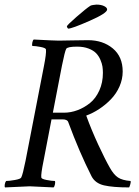

<svg xmlns="http://www.w3.org/2000/svg" viewBox="-27 -820 612 843"><path d="M540 2.9Q468.8 2.9 429.9 -6.1Q391.1 -15.1 375 -45.9Q321.3 -151.9 272.5 -284.2Q268.6 -295.9 247.1 -295.9H199.2L164.1 -113.3Q152.3 -55.7 154.3 -41Q154.8 -34.2 177.5 -29.8Q200.2 -25.4 213.9 -25.4Q216.3 -22 214.4 -11.2Q212.4 -0.5 208 2.9Q115.2 -2 103.5 -2Q90.3 -2 -4.9 2.9Q-7.8 -1 -5.9 -11.2Q-3.9 -21.5 0 -25.4Q13.7 -25.4 38.6 -29.8Q63.5 -34.2 66.4 -41Q73.2 -54.7 85 -113.3L166 -530.3Q176.8 -585 174.8 -602.5Q174.3 -609.4 151.6 -613.8Q128.9 -618.2 115.2 -618.2Q112.8 -621.6 114.7 -632.3Q116.7 -643.1 121.1 -646.5Q213.9 -641.6 230.5 -641.6Q245.6 -641.6 287.8 -642.6Q330.1 -643.6 359.4 -643.6Q424.8 -643.6 468.3 -607.4Q511.7 -571.3 511.7 -505.9Q511.7 -472.2 497.6 -440.2Q483.4 -408.2 459.7 -383.8Q436 -359.4 408.4 -341.3Q380.9 -323.2 351.6 -312.5Q374 -250.5 404.5 -184.6Q435.1 -118.7 455.1 -84Q472.2 -53.2 491 -40.8Q509.8 -28.3 545.9 -25.4Q548.3 -22.5 545.4 -12Q542.5 -1.5 540 2.9ZM205.1 -325.2H253.9Q283.7 -325.2 313.2 -336.2Q342.8 -347.2 368.2 -367.7Q393.6 -388.2 409.2 -422.9Q424.8 -457.5 424.8 -500Q424.8 -514.2 422.9 -527.6Q420.9 -541 413.8 -557.6Q406.7 -574.2 395 -586.4Q383.3 -598.6 361.8 -606.9Q340.3 -615.2 311.5 -615.2Q269 -615.2 263.7 -605.5Q257.8 -595.2 245.1 -532.2ZM272.5 -694.3Q271.5 -694.3 269 -698.2Q266.6 -702.1 266.6 -704.1Q266.6 -709 308.8 -745.8Q351.1 -782.7 370.1 -794.9Q372.1 -796.4 381.6 -798.1Q391.1 -799.8 396.5 -799.8Q417 -799.8 430.2 -793.2Q443.4 -786.6 443.4 -778.3Q443.4 -762.2 366 -728.3Q288.6 -694.3 272.5 -694.3Z"/></svg>

Font: Crimson
Style: Italic
Weight: 400
Italic angle: -11°
Version: Version 0.8